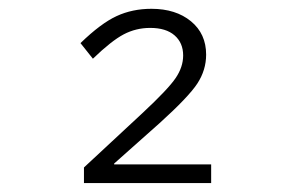

<svg xmlns="http://www.w3.org/2000/svg" viewBox="-20 -742 654 432"><path d="M168.9 -330.1V-365.2L300.8 -487.8Q358.4 -541.5 375.2 -566.4Q392.1 -591.3 392.1 -617.2Q392.1 -645.5 372.8 -662.4Q353.5 -679.2 317.9 -679.2Q286.1 -679.2 258.5 -664.8Q231 -650.4 189 -609.9L161.1 -645Q207 -689.5 242.4 -705.8Q277.8 -722.2 320.8 -722.2Q375.5 -722.2 409.7 -694.1Q443.8 -666 443.8 -619.1Q443.8 -584.5 424.1 -554.2Q404.3 -523.9 338.9 -464.8L236.8 -374V-372.1H455.1V-330.1Z"/></svg>

Font: IntelOne Mono Light
Style: Regular
Weight: 300
Designer: Fred Shallcrass
Foundry: Frere-Jones Type LLC
Version: Version 1.200;hotconv 1.1.0;makeotfexe 2.6.0;FJTRelease1.2